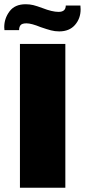

<svg xmlns="http://www.w3.org/2000/svg" viewBox="-33 -850 400 905"><path d="M61 -643H275V35H61ZM347 -806Q347 -763 320.5 -732.5Q294 -702 246 -702Q226 -702 207 -707Q188 -712 159 -722Q115 -740 92 -740Q71 -740 64 -731.5Q57 -723 57 -708H-12L-13 -722Q-13 -763 12 -796.5Q37 -830 88 -830Q107 -830 123.5 -826Q140 -822 167 -812Q213 -794 243 -794Q277 -794 277 -824H346Q347 -818 347 -806Z"/></svg>

Font: Lalezar
Style: Regular
Weight: 400
Designer: Borna Izadpanah
Foundry: Borna Izadpanah
Version: Version 1.003;November 28, 2018;FontCreator 11.5.0.2421 64-b